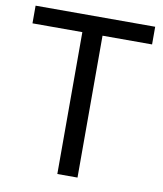

<svg xmlns="http://www.w3.org/2000/svg" viewBox="-81 -780 718 846"><g transform="rotate(10 278.0 -357.0)"><path d="M323.2 0H232.9V-634.8H9.8V-713.9H544.9V-634.8H323.2Z"/></g></svg>

Font: Noto Sans Malayalam
Style: Regular
Weight: 400
Designer: Monotype Design team
Foundry: Monotype Imaging Inc.
Version: Version 1.02